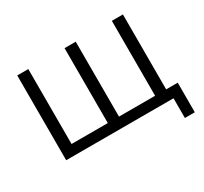

<svg xmlns="http://www.w3.org/2000/svg" viewBox="-133 -711 1088 1022"><g transform="rotate(-30 411.5 -200.0)"><path d="M733.8 121.2V0H74.1V-521.1H142.1V-60.6H364.9V-521.1H433.6V-60.6H655.6V-521.1H723.6V-60.6H794.7V121.2Z"/></g></svg>

Font: Raleway Thin
Style: Regular
Weight: 100
Designer: Matt McInerney, Pablo Impallari, Rodrigo Fuenzalida
Foundry: Matt McInerney, Pablo Impallari, Rodrigo Fuenzalida
Version: Version 4.026